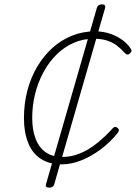

<svg xmlns="http://www.w3.org/2000/svg" viewBox="-20 -736 628 882"><path d="M263 19Q207 19 168 -6Q129 -31 109.5 -79.5Q90 -128 90 -193Q90 -261 106 -321Q122 -381 151.5 -430.5Q181 -480 221 -516Q261 -552 310.5 -572Q360 -592 416 -592Q455 -592 487.5 -580.5Q520 -569 544.5 -550.5Q569 -532 582 -510Q585 -505 584 -500.5Q583 -496 574 -488Q568 -484 562.5 -486Q557 -488 552 -494Q536 -512 517 -526.5Q498 -541 472.5 -549.5Q447 -558 411 -558Q361 -558 318 -539Q275 -520 240 -485.5Q205 -451 180 -405Q155 -359 141.5 -305.5Q128 -252 128 -194Q128 -138 144 -97.5Q160 -57 191 -36Q222 -15 267 -15Q308 -15 348 -31.5Q388 -48 426 -78.5Q464 -109 499 -148Q506 -154 511 -153Q516 -152 520 -148Q526 -144 526 -138Q526 -132 521 -126Q487 -83 443.5 -50.5Q400 -18 354 0.5Q308 19 263 19ZM206 126Q187 126 191 111L425 -700Q430 -716 448 -716Q467 -716 463 -700L229 111Q225 126 206 126Z"/></svg>

Font: Playwrite AU QLD Thin
Style: Regular
Weight: 250
Designer: Veronika Burian, José Scaglione
Foundry: TypeTogether
Version: Version 1.002